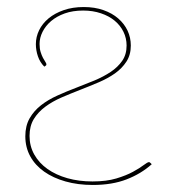

<svg xmlns="http://www.w3.org/2000/svg" viewBox="-20 -518 488 546"><path d="M106 -328.5Q93.5 -341 87.8 -358Q82 -375 82 -392.5Q82 -413 91.2 -432Q100.5 -451 118.2 -465.8Q136 -480.5 161.2 -489.2Q186.5 -498 218 -498Q249.5 -498 274.2 -489.2Q299 -480.5 316.2 -465.5Q333.5 -450.5 342.8 -430.8Q352 -411 352 -388.5Q352 -362 339.5 -342.8Q327 -323.5 306.8 -309.2Q286.5 -295 260.8 -284Q235 -273 208 -262.5Q181 -252 155 -240.8Q129 -229.5 108.8 -214.5Q88.5 -199.5 76.2 -179.5Q64 -159.5 64 -131.5Q64 -102.5 77.5 -78.5Q91 -54.5 115 -37.5Q139 -20.5 171.8 -11.2Q204.5 -2 243 -2Q282.5 -2 310.8 -10.5Q339 -19 358.2 -29.5Q377.5 -40 388.5 -48.5Q399.5 -57 404 -57Q405.5 -57 408.5 -54L411.5 -51Q381.5 -24 340.2 -8Q299 8 244 8Q201.5 8 166.2 -2Q131 -12 105.5 -30Q80 -48 66 -73.5Q52 -99 52 -130.5Q52 -160 64.2 -181.5Q76.5 -203 96.8 -218.8Q117 -234.5 143 -246.2Q169 -258 196 -268.2Q223 -278.5 248.8 -289.2Q274.5 -300 294.8 -313.5Q315 -327 327.5 -345Q340 -363 340 -388.5Q340 -409.5 331 -427.8Q322 -446 306 -459.2Q290 -472.5 267 -480.2Q244 -488 216.5 -488Q187 -488 164 -479.8Q141 -471.5 125.2 -458Q109.5 -444.5 101 -427.5Q92.5 -410.5 92.5 -393Q92.5 -380 95.5 -370.2Q98.5 -360.5 102.2 -353.5Q106 -346.5 109 -342Q112 -337.5 112 -335Q112 -332 109 -330.5Z"/></svg>

Font: Lato 2
Style: Regular
Weight: 100
Designer: Lukasz Dziedzic with Adam Twardoch and Botio Nikoltchev
Foundry: tyPoland Lukasz Dziedzic
Version: Version 2.015; 2015-08-06; http://www.latofonts.com/